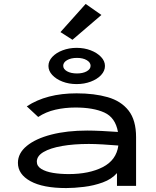

<svg xmlns="http://www.w3.org/2000/svg" viewBox="-20 -944 790 975"><path d="M316 11Q198 11 134.5 -24Q71 -59 71 -117Q71 -166 116 -203Q161 -240 240.5 -260.5Q320 -281 423 -281Q454 -281 496 -279Q538 -277 579 -274Q566 -347 510 -372.5Q454 -398 363 -398Q310 -398 261.5 -387Q213 -376 174 -350L116 -404Q216 -470 369 -470Q459 -470 527 -450.5Q595 -431 633 -382.5Q671 -334 671 -247V0H574V-65Q547 -34 501.5 -17.5Q456 -1 406 5Q356 11 316 11ZM167 -123Q167 -100 190 -86Q213 -72 249.5 -66Q286 -60 329 -60Q433 -60 502 -95.5Q571 -131 581 -205Q545 -208 503.5 -210.5Q462 -213 431 -213Q354 -213 294.5 -202.5Q235 -192 201 -172Q167 -152 167 -123ZM369 -517Q330 -517 297.5 -529.5Q265 -542 245.5 -563Q226 -584 226 -609Q226 -634 245.5 -655Q265 -676 298 -688.5Q331 -701 369 -701Q408 -701 440.5 -688.5Q473 -676 493 -655Q513 -634 513 -609Q513 -584 493.5 -563Q474 -542 441 -529.5Q408 -517 369 -517ZM371 -571Q401 -571 420.5 -582Q440 -593 440 -610Q440 -627 420.5 -638.5Q401 -650 371 -650Q340 -650 320.5 -638.5Q301 -627 301 -610Q301 -593 320.5 -582Q340 -571 371 -571ZM348 -742 287 -781 415 -924 495 -868Z"/></svg>

Font: Inconsolata ExtraExpanded Medium
Style: Regular
Weight: 500
Width: 8
Monospace: yes
Designer: Raph Levien, Cyreal, Brenton Simpson
Foundry: Raph Levien, Cyreal, Google
Version: Version 3.001; ttfautohint (v1.8.2.53-6de2)